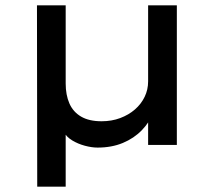

<svg xmlns="http://www.w3.org/2000/svg" viewBox="-20 -545 800 722"><path d="M120 157 119 -525H227V-231Q227 -188 241 -156Q255 -124 285 -106.5Q315 -89 362 -89Q400 -89 432 -101Q464 -113 487.5 -133.5Q511 -154 524 -181Q537 -208 537 -239V-525H645V0H537V-104L559 -126Q543 -86 513.5 -55.5Q484 -25 442 -7.5Q400 10 347 10Q325 10 299 3Q273 -4 251.5 -17Q230 -30 220 -49L227 -62V157Z"/></svg>

Font: Lexend Giga
Style: Regular
Weight: 400
Designer: Bonnie Shaver-Troup, Thomas Jockin
Foundry: Lexend
Version: Version 1.007